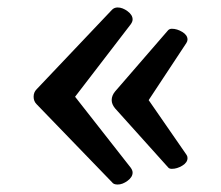

<svg xmlns="http://www.w3.org/2000/svg" viewBox="-20 -494 592 514"><path d="M181 -235 330 -45Q335 -38 335 -32Q335 -20 321.5 -10Q308 0 295 0Q284 0 280 -6L78 -215Q70 -223 70 -235Q70 -247 78 -255L280 -468Q286 -474 295 -474Q308 -474 321.5 -464Q335 -454 335 -442Q335 -436 330 -429ZM378 -226 479 -80Q482 -76 482 -71Q482 -59 468 -50.5Q454 -42 440 -42Q433 -42 430 -46L288 -204Q279 -215 279 -226Q279 -238 288 -249L430 -413Q434 -417 440 -417Q454 -417 468 -408.5Q482 -400 482 -388Q482 -384 479 -379Z"/></svg>

Font: Marmelad
Style: Regular
Weight: 400
Designer: Manvel Shmavonyan
Foundry: Cyreal
Version: Version 1.001;PS 001.001;hotconv 1.0.88;makeotf.lib2.5.64775